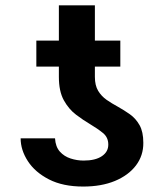

<svg xmlns="http://www.w3.org/2000/svg" viewBox="-20 -678 604 708"><path d="M379.3 -145.2Q379.3 -171.5 359.7 -187.5Q340.2 -203.5 313.2 -219.5Q287.3 -234.7 260.5 -255Q233.7 -275.2 215.4 -308.2Q197.1 -341.3 197.1 -394.5V-432.5H114V-528.4H197.1V-658.4H329.9V-528.4H423.7V-432.5H329.9V-394.5Q329.9 -362.9 342 -343Q354 -323.2 373.2 -309.8Q392.4 -296.5 414.1 -284.8Q437.1 -272 459 -256.6Q480.8 -241.1 494.7 -216.4Q508.5 -191.8 508.5 -151.3Q508.9 -104.4 481.4 -68Q453.8 -31.6 403.9 -10.8Q354 9.9 286.6 9.9Q212 9.9 160.5 -16.5Q109 -43 82.6 -84Q56.1 -125 56.1 -168H182.9Q184.7 -137.1 200.6 -119.1Q216.6 -101.2 240.2 -93.6Q263.8 -85.9 288.4 -85.9Q331.7 -85.9 355.6 -102.1Q379.6 -118.3 379.3 -145.2Z"/></svg>

Font: Inter UI Semi Bold
Style: Regular
Weight: 600
Designer: Rasmus Andersson
Foundry: rsms
Version: 3.2;8d6f07862